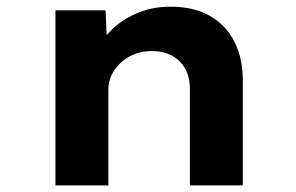

<svg xmlns="http://www.w3.org/2000/svg" viewBox="-20 -562 898 582"><path d="M148.1 0V-530.7H299.9L305.7 -400.7L265.7 -389.7Q279.3 -430.2 311.4 -464.5Q343.6 -498.9 391.3 -520.3Q439 -541.7 496.5 -541.7Q567.7 -541.7 616.5 -513.7Q665.3 -485.6 690.7 -435.3Q716 -385 716 -318.6V0H555.6V-292.8Q555.6 -328.2 541.1 -354Q526.7 -379.7 500.5 -393.6Q474.3 -407.6 439.3 -407.1Q409.2 -407.1 384.9 -396.7Q360.6 -386.3 343.3 -369.3Q326.1 -352.3 317.3 -332.3Q308.5 -312.2 308.5 -292V0H228.8Q194.5 0 174.3 0Q154.1 0 148.1 0Z"/></svg>

Font: Lexend Giga
Style: Regular
Weight: 400
Designer: Bonnie Shaver-Troup, Thomas Jockin
Foundry: Lexend
Version: Version 1.007